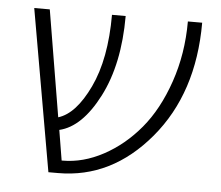

<svg xmlns="http://www.w3.org/2000/svg" viewBox="-43 -568 707 615"><g transform="rotate(5 310.5 -260.0)"><path d="M583 -520Q583 -293 460 -146.5Q337 0 165 0H134L43 -520H93L150 -178Q206 -195 249.5 -286.5Q293 -378 293 -520H337Q337 -365 283 -260Q229 -155 157 -138L173 -41H176Q242 -41 307 -76Q372 -111 423 -172Q474 -233 505.5 -324.5Q537 -416 537 -520Z"/></g></svg>

Font: Mplus 1p Light
Style: Regular
Weight: 300
Version: Version 1.061